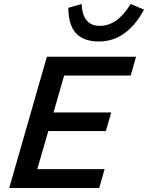

<svg xmlns="http://www.w3.org/2000/svg" viewBox="-20 -938 739 958"><path d="M26 0 214 -655H659L632 -561H300L247 -377H535L508 -284H221L166 -94H502L475 0ZM478 -809Q522 -809 560 -836Q598 -863 632 -918L699 -890Q656 -811 599.5 -771Q543 -731 474 -731Q397 -731 359 -772.5Q321 -814 321 -899L387 -918Q390 -863 412.5 -836Q435 -809 478 -809Z"/></svg>

Font: Intel One Mono Medium
Style: Italic
Weight: 500
Italic angle: -16°
Monospace: yes
Designer: Fred Shallcrass
Foundry: Frere-Jones Type LLC
Version: Version 1.400;hotconv 1.1.0;makeotfexe 2.6.0;FJTRelease1.4